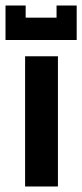

<svg xmlns="http://www.w3.org/2000/svg" viewBox="-32 -665 298 696"><path d="M59 11V-461H178V11ZM-12 -520V-645H61V-601H173V-645H246V-520Z"/></svg>

Font: Pixelify Sans SemiBold
Style: Regular
Weight: 600
Designer: Stefie Justprince
Foundry: Typecalism Foundryline
Version: Version 1.000